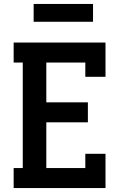

<svg xmlns="http://www.w3.org/2000/svg" viewBox="-20 -950 640 970"><path d="M49 0V-101H95V-634H49V-735H513V-562H411V-634H214V-433H424V-332H214V-101H411V-173H513V0ZM150 -840V-930H450V-840Z"/></svg>

Font: Iosevka Slab Extended
Style: Bold
Weight: 700
Width: 7
Monospace: yes
Designer: Belleve Invis
Foundry: Belleve Invis
Version: Version 11.1.0; ttfautohint (v1.8.3)